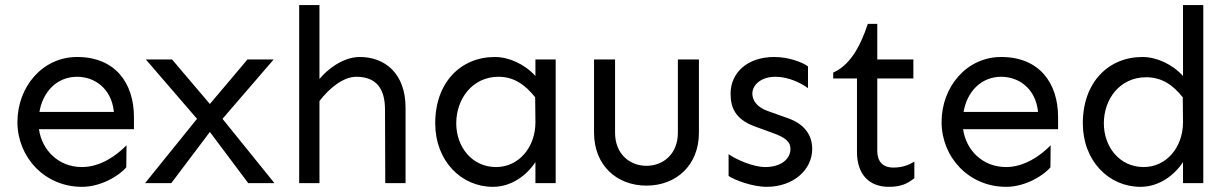

<svg xmlns="http://www.w3.org/2000/svg" viewBox="-20 -723 4853 758"><path d="M284.2 -419.9C351.6 -419.9 419.9 -376 429.7 -281.2H135.7C148.4 -358.4 203.1 -419.9 284.2 -419.9ZM284.2 -498C147.5 -498 48.8 -379.9 48.8 -241.2C48.8 -103.5 155.3 14.6 303.7 14.6C378.9 14.6 451.2 -29.3 478.5 -62.5L479.5 -149.4C437.5 -106.4 374 -63.5 303.7 -63.5C210 -63.5 145.5 -130.9 133.8 -212.9H508.8V-260.7C508.8 -395.5 434.6 -498 284.2 -498Z M957 -488.3 808.6 -312.5 659.2 -488.3H555.7L757.8 -253.9L552.7 0H656.2L808.6 -202.1L960 0H1063.5L858.4 -253.9L1060.5 -488.3Z M1400.4 -498C1334 -498 1272.5 -449.2 1241.2 -411.1V-703.1H1161.1V0H1241.2V-324.2C1280.3 -375 1335 -419.9 1386.7 -419.9C1463.9 -419.9 1500 -375 1500 -290L1501 0H1581.1V-297.9C1581.1 -432.6 1500 -498 1400.4 -498Z M1948.2 -419.9C2007.8 -419.9 2052.7 -389.6 2092.8 -338.9L2093.8 -245.1V-240.2C2093.8 -141.6 2028.3 -63.5 1938.5 -63.5C1843.8 -63.5 1781.2 -142.6 1781.2 -236.3C1781.2 -331.1 1843.8 -419.9 1948.2 -419.9ZM1933.6 -498C1799.8 -498 1698.2 -398.4 1698.2 -236.3C1698.2 -87.9 1800.8 14.6 1925.8 14.6C2000 14.6 2059.6 -31.2 2093.8 -83V0H2173.8V-488.3H2093.8V-422.9C2051.8 -469.7 1989.3 -498 1933.6 -498Z M2656.2 -488.3V-199.2C2656.2 -114.3 2597.7 -68.4 2532.2 -68.4C2466.8 -68.4 2408.2 -114.3 2408.2 -199.2V-488.3H2325.2V-199.2C2325.2 -70.3 2415 9.8 2532.2 9.8C2649.4 9.8 2739.3 -70.3 2739.3 -199.2V-488.3Z M3036.1 -498C2931.6 -498 2864.3 -436.5 2864.3 -353.5C2864.3 -297.9 2882.8 -252.9 2958 -224.6L3030.3 -198.2C3076.2 -181.6 3100.6 -166 3100.6 -134.8C3100.6 -94.7 3062.5 -63.5 3001 -63.5C2952.1 -63.5 2883.8 -94.7 2856.4 -114.3V-28.3C2878.9 -12.7 2950.2 14.6 3006.8 14.6C3112.3 14.6 3186.5 -52.7 3186.5 -134.8C3186.5 -190.4 3155.3 -233.4 3091.8 -255.9L3009.8 -285.2C2965.8 -300.8 2950.2 -329.1 2950.2 -353.5C2950.2 -384.8 2980.5 -419.9 3042 -419.9C3091.8 -419.9 3142.6 -395.5 3169.9 -375V-460.9C3147.5 -477.5 3093.8 -498 3036.1 -498Z M3406.2 -628.9C3374 -532.2 3333 -464.8 3269.5 -436.5V-413.1H3363.3V-123C3363.3 -40 3406.2 14.6 3489.3 14.6C3539.1 14.6 3563.5 1 3589.8 -19.5V-85C3570.3 -73.2 3545.9 -61.5 3506.8 -61.5C3463.9 -61.5 3443.4 -86.9 3443.4 -127V-413.1H3585.9V-488.3H3443.4V-628.9Z M3932.6 -419.9C4000 -419.9 4068.4 -376 4078.1 -281.2H3784.2C3796.9 -358.4 3851.6 -419.9 3932.6 -419.9ZM3932.6 -498C3795.9 -498 3697.3 -379.9 3697.3 -241.2C3697.3 -103.5 3803.7 14.6 3952.1 14.6C4027.3 14.6 4099.6 -29.3 4127 -62.5L4127.9 -149.4C4085.9 -106.4 4022.5 -63.5 3952.1 -63.5C3858.4 -63.5 3793.9 -130.9 3782.2 -212.9H4157.2V-260.7C4157.2 -395.5 4083 -498 3932.6 -498Z M4504.9 -418C4564.5 -418 4609.4 -389.6 4649.4 -338.9L4650.4 -245.1V-240.2C4650.4 -141.6 4585 -63.5 4495.1 -63.5C4400.4 -63.5 4337.9 -142.6 4337.9 -236.3C4337.9 -331.1 4400.4 -418 4504.9 -418ZM4650.4 -422.9C4608.4 -469.7 4545.9 -498 4490.2 -498C4356.4 -498 4254.9 -398.4 4254.9 -236.3C4254.9 -87.9 4357.4 14.6 4482.4 14.6C4556.6 14.6 4616.2 -31.2 4650.4 -83V0H4730.5V-703.1H4650.4Z"/></svg>

Font: Sen-gleads
Style: Regular
Weight: 400
Designer: Kosal Sen, Philatype
Foundry: Philatype
Version: Version 1.004; ttfautohint (v1.8.3)